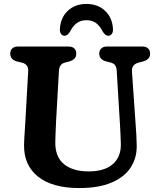

<svg xmlns="http://www.w3.org/2000/svg" viewBox="-20 -936 810 974"><path d="M589 -298 572 -578Q570.5 -597.5 562.8 -606.5Q555 -615.5 540 -619L520 -624Q483.5 -633.5 483.5 -664Q483.5 -680.5 493.8 -690.2Q504 -700 522.5 -700H702.5Q721 -700 731.2 -690.2Q741.5 -680.5 741.5 -664Q741.5 -648 732 -638.5Q722.5 -629 705 -624L685 -619Q666 -614 657 -603.2Q648 -592.5 649.5 -572L668.5 -298.5Q670.5 -273 671.8 -248.8Q673 -224.5 673.5 -198.5Q675 -135.5 643 -86.5Q611 -37.5 545.8 -9.8Q480.5 18 381.5 18Q246 18 173.2 -39.8Q100.5 -97.5 102 -201Q102 -215.5 103.5 -238.8Q105 -262 106.5 -285.8Q108 -309.5 109 -326L123 -575Q125 -611 88.5 -619L68.5 -623.5Q32 -632.5 32 -664Q32 -680.5 42.2 -690.2Q52.5 -700 71.5 -700H328Q347 -700 357 -690.2Q367 -680.5 367 -664Q367 -648 357.5 -638.5Q348 -629 331 -624L311 -619Q281 -612 279 -577L264.5 -322Q263 -290 262 -264Q261 -238 260.5 -217Q259 -141 304 -103.8Q349 -66.5 430 -66.5Q510.5 -66.5 552.5 -103.5Q594.5 -140.5 593 -206Q592 -238.5 591 -259Q590 -279.5 589 -298ZM418.5 -833.5Q389.5 -833.5 369.8 -819Q350 -804.5 335 -775Q321.5 -754.5 308 -754.5Q295.5 -754.5 289 -764.8Q282.5 -775 284 -791.5Q288 -848 324.8 -882Q361.5 -916 418.5 -916Q475.5 -916 512.2 -882Q549 -848 553 -791.5Q554.5 -775 547.8 -764.8Q541 -754.5 529 -754.5Q515 -754.5 501.5 -775Q487 -804.5 467.2 -819Q447.5 -833.5 418.5 -833.5Z"/></svg>

Font: Fraunces 9pt SuperSoft SemiBold
Style: Regular
Weight: 600
Version: Version 1.000;[0bf87f6ff]